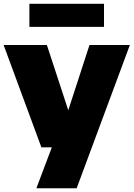

<svg xmlns="http://www.w3.org/2000/svg" viewBox="-26 -792 718 1032"><path d="M455 -550H672L386 220H169.5L252.5 0H196.5L-6.5 -550H226L341 -199.5ZM132 -647.5V-771.5H533V-647.5Z"/></svg>

Font: Encode Sans Semi Expanded Black
Style: Regular
Weight: 900
Width: 6
Designer: Multiple Designers
Foundry: Impallari Type
Version: Version 2.000